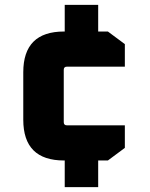

<svg xmlns="http://www.w3.org/2000/svg" viewBox="-20 -662 618 792"><path d="M76 -168V-364Q76 -532 244 -532H247V-642H385V-532H425L495 -480V-387H256Q243 -387 243 -374V-158Q243 -145 256 -145H495V-52L425 0H385V110H247V0H244Q76 0 76 -168Z"/></svg>

Font: Oxanium ExtraBold
Style: Regular
Weight: 800
Designer: Severin Meyer
Version: Version 2.000